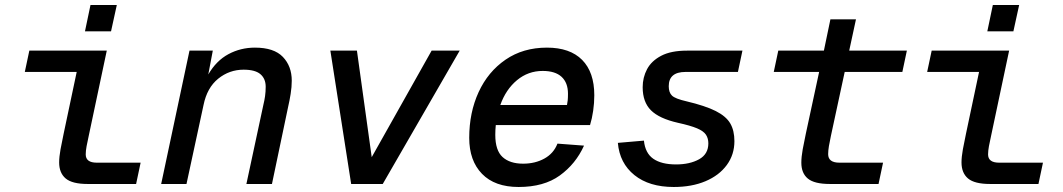

<svg xmlns="http://www.w3.org/2000/svg" viewBox="-20 -734 4240 766"><path d="M330 0Q268 0 242 -22Q216 -44 216 -86Q216 -108 221.5 -138.5Q227 -169 234 -201L286 -447H79L97 -532H406L334 -192Q329 -170 325.5 -151Q322 -132 322 -118Q322 -85 366 -85H541L523 0ZM319 -609 341 -714H446L423 -609Z M623 0 736 -532H829L811 -437Q843 -492 891.5 -518Q940 -544 997 -544Q1073 -544 1108.5 -507Q1144 -470 1144 -412Q1144 -387 1139.5 -359Q1135 -331 1130 -310L1065 0H963L1031 -317Q1035 -333 1037.5 -350.5Q1040 -368 1040 -388Q1040 -420 1019 -438Q998 -456 952 -456Q895 -456 850.5 -420Q806 -384 792 -315L724 0Z M1381 0 1298 -532H1404L1463 -107L1702 -532H1814L1507 0Z M2049 12Q1954 12 1903 -40.5Q1852 -93 1852 -184Q1852 -285 1889.5 -366.5Q1927 -448 1997 -496Q2067 -544 2162 -544Q2254 -544 2302.5 -495Q2351 -446 2351 -354Q2351 -323 2346.5 -292Q2342 -261 2334 -235H1958Q1956 -216 1956 -196Q1956 -134 1985 -107.5Q2014 -81 2067 -81Q2115 -81 2152 -101.5Q2189 -122 2204 -161L2310 -153Q2277 -80 2213.5 -34Q2150 12 2049 12ZM2145 -451Q2087 -451 2042.5 -414Q1998 -377 1976 -315H2242Q2244 -324 2245 -334Q2246 -344 2246 -360Q2246 -404 2220.5 -427.5Q2195 -451 2145 -451Z M2668 12Q2570 12 2511 -35.5Q2452 -83 2445 -164L2549 -173Q2554 -123 2586.5 -100.5Q2619 -78 2677 -78Q2732 -78 2769 -98.5Q2806 -119 2806 -162Q2806 -182 2796.5 -196.5Q2787 -211 2761 -222Q2735 -233 2685 -244Q2610 -261 2577 -294Q2544 -327 2544 -386Q2544 -425 2561.5 -458Q2579 -491 2618 -511.5Q2657 -532 2721 -532H2942L2924 -447H2715Q2648 -447 2648 -390Q2648 -365 2661 -352.5Q2674 -340 2718 -330Q2794 -312 2835.5 -291Q2877 -270 2893.5 -241.5Q2910 -213 2910 -171Q2910 -117 2879.5 -75.5Q2849 -34 2794.5 -11Q2740 12 2668 12Z M3291 0Q3229 0 3203 -21.5Q3177 -43 3177 -85Q3177 -108 3182.5 -138.5Q3188 -169 3195 -201L3248 -447H3067L3085 -532H3267L3293 -657H3395L3368 -532H3598L3580 -447H3350L3295 -192Q3290 -169 3287 -151Q3284 -133 3284 -119Q3284 -85 3329 -85H3503L3485 0Z M3930 0Q3868 0 3842 -22Q3816 -44 3816 -86Q3816 -108 3821.5 -138.5Q3827 -169 3834 -201L3886 -447H3679L3697 -532H4006L3934 -192Q3929 -170 3925.5 -151Q3922 -132 3922 -118Q3922 -85 3966 -85H4141L4123 0ZM3919 -609 3941 -714H4046L4023 -609Z"/></svg>

Font: Geist Mono Medium
Style: Italic
Weight: 500
Italic angle: -12°
Monospace: yes
Designer: Basement.studio, Andrés Briganti, Mateo Zaragoza
Foundry: Basement.studio, Vercel, Andrés Briganti, Guido Ferreyra, Mateo Zaragoza
Version: Version 1.500; ttfautohint (v1.8.4.7-5d5b)